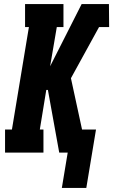

<svg xmlns="http://www.w3.org/2000/svg" viewBox="-20 -755 560 950"><path d="M286 175 315 0H273L217 -310H209L177 -114H195V0H5V-114H39L123 -621H104V-735H294V-621H261L228 -427L384 -735H519L520 -621H470L331 -368L386 -114H455L407 175Z"/></svg>

Font: Iosevka Curly Slab Heavy
Style: Italic
Weight: 900
Italic angle: -9°
Monospace: yes
Designer: Belleve Invis
Foundry: Belleve Invis
Version: Version 22.1.2; ttfautohint (v1.8.4)